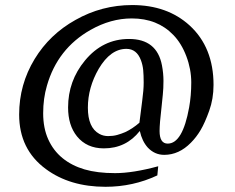

<svg xmlns="http://www.w3.org/2000/svg" viewBox="-20 -652 918 749"><path d="M597.2 -3.4 593.8 32.2Q499 76.7 391.6 76.7Q252.4 76.7 158.7 7.3Q54.7 -69.3 54.7 -205.1Q54.7 -322.3 115.2 -421.9Q173.8 -518.1 274.4 -574.2Q377 -632.3 495.6 -632.3Q632.3 -632.3 719.7 -552.7Q813 -467.3 813 -320.8Q813 -266.6 796.1 -219.7Q779.3 -172.9 762.7 -144.8Q746.1 -116.7 724.6 -95.2Q678.2 -47.9 620.6 -47.9Q583.5 -47.9 556.6 -76.2Q534.2 -101.1 525.4 -141.1Q471.7 -73.2 385.3 -73.2Q318.4 -73.2 280.3 -120.1Q245.6 -163.1 245.6 -232.9Q245.6 -336.4 311.5 -416Q380.9 -500 483.4 -500Q592.3 -500 611.8 -397Q617.7 -366.2 617.7 -336.7Q617.7 -307.1 615.2 -283.4Q612.8 -259.8 610.4 -236.3Q602.5 -169.4 602.5 -141.1Q602.5 -91.8 634.3 -91.8Q692.4 -91.8 717.8 -232.9Q726.1 -278.8 726.1 -330.3Q726.1 -381.8 707 -432.4Q688 -482.9 656.2 -515.6Q594.2 -580.1 494.1 -580.1Q412.1 -580.1 333 -535.2Q204.6 -462.4 163.1 -317.9Q148.4 -268.1 148.4 -210.2Q148.4 -152.3 168.2 -108.4Q188 -64.5 223.9 -35.2Q259.8 -5.9 309.6 8.8Q359.4 23.4 429 23.4Q498.5 23.4 597.2 -3.4ZM529.8 -417Q513.2 -461.4 473.1 -461.4Q411.1 -461.4 365.2 -383.8Q322.8 -310.5 322.8 -231.9Q322.8 -154.3 367.2 -129.9Q382.8 -121.1 401.9 -121.1Q420.9 -121.1 437 -125.5Q453.1 -129.9 468.8 -136.7Q497.6 -150.4 523.9 -173.3Q528.8 -216.3 534.7 -258.5Q540.5 -300.8 540.5 -329.8Q540.5 -358.9 538.6 -378.9Q536.6 -398.9 529.8 -417Z"/></svg>

Font: RadleyRegular
Style: Regular
Weight: 400
Designer: vernon adams
Foundry: vernon adams
Version: Version 1.000;PS 001.001;hotconv 1.0.56